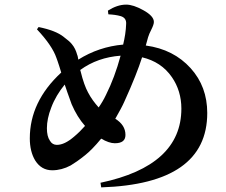

<svg xmlns="http://www.w3.org/2000/svg" viewBox="-20 -790 978 831"><path d="M418 21C724 11 877 -96 877 -301C877 -377 853 -442 805 -495C756 -549 692 -582 611 -593L621 -629C624 -638 628 -649 635 -662C642 -676 646 -687 646 -695C646 -712 631 -729 600 -746C571 -762 547 -770 526 -770C500 -770 474 -761 447 -744L449 -728C468 -727 486 -725 503 -720C519 -715 527 -704 526 -687C525 -656 520 -626 513 -597C443 -591 378 -569 319 -532C318 -535 318 -538 317 -543C316 -548 315 -551 314 -553C309 -571 302 -586 291 -599C284 -608 272 -618 256 -630C233 -649 196 -663 147 -673L140 -663C184 -616 212 -575 224 -540C227 -533 231 -520 237 -502C240 -491 243 -482 245 -476C154 -392 109 -297 109 -191C109 -153 117 -121 132 -96C150 -67 175 -53 206 -53C233 -53 260 -60 286 -74C301 -83 322 -97 348 -118C367 -133 391 -157 418 -190C440 -177 460 -170 477 -170C508 -170 523 -182 523 -206C523 -235 508 -258 479 -276C496 -306 510 -331 519 -352C555 -431 580 -495 595 -542C650 -529 693 -501 724 -456C751 -417 765 -371 765 -320C765 -155 648 -48 415 1ZM226 -163C213 -163 203 -169 196 -181C187 -194 183 -212 183 -235C183 -262 189 -292 202 -325C215 -360 235 -393 260 -424C263 -417 266 -406 271 -392C280 -367 286 -349 290 -339C306 -302 325 -271 348 -245C334 -229 318 -213 300 -198C273 -175 249 -163 226 -163ZM407 -325C390 -344 374 -365 361 -390C350 -410 339 -440 329 -481C328 -484 328 -486 327 -487C378 -524 436 -544 502 -549C485 -486 464 -430 439 -380C430 -361 419 -342 407 -325Z"/></svg>

Font: AllPunType Bold
Style: Regular
Weight: 700
Version: 1.0